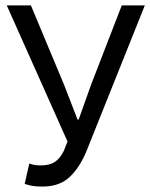

<svg xmlns="http://www.w3.org/2000/svg" viewBox="-20 -676 554 708"><path d="M136 12Q114 12 99.5 9.5Q85 7 71 2L88 -73Q96 -70 106 -68Q116 -66 130 -66Q162 -66 181.5 -78.5Q201 -91 215 -119L229 -154L5 -656H94L216 -364L266 -235H270L316 -364L429 -656H514L299 -119Q274 -58 236.5 -23Q199 12 136 12Z"/></svg>

Font: Source Sans Pro
Style: Regular
Weight: 400
Designer: Paul D. Hunt
Foundry: Adobe Systems Incorporated
Version: Version 2.021;PS 2.000;hotconv 1.0.86;makeotf.lib2.5.63406